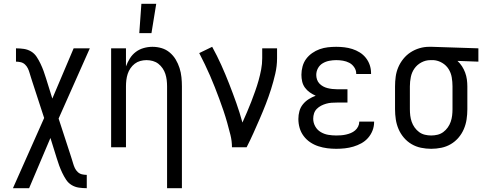

<svg xmlns="http://www.w3.org/2000/svg" viewBox="-20 -774 2540 1009"><path d="M133 215H48L212 -154L151 -341Q147 -354 143 -366Q139 -378 135.5 -390.5Q132 -403 126.5 -414.5Q121 -426 111.5 -435Q102 -444 89.5 -447Q77 -450 64 -450V-520Q85 -520 105.5 -517Q126 -514 143.5 -503.5Q161 -493 172.5 -475.5Q184 -458 193 -439Q202 -420 209 -401Q216 -382 222 -362L255 -256L367 -520H452L288 -151L349 36Q353 49 357 61Q361 73 364.5 85.5Q368 98 373.5 109.5Q379 121 388.5 130Q398 139 410.5 142Q423 145 436 145V215Q415 215 394.5 212Q374 209 356.5 198.5Q339 188 327.5 170.5Q316 153 307 134Q298 115 291 96Q284 77 278 57L245 -49Z M858 215V-320Q858 -337 856 -353.5Q854 -370 849 -385.5Q844 -401 834.5 -415Q825 -429 812 -439Q799 -449 783 -453.5Q767 -458 750 -458Q733 -458 717 -453.5Q701 -449 688 -439Q675 -429 665.5 -415Q656 -401 651 -385.5Q646 -370 644 -353.5Q642 -337 642 -320V0H564V-520H642V-425Q650 -447 662.5 -467Q675 -487 693.5 -501Q712 -515 735 -521.5Q758 -528 781 -528Q806 -528 829.5 -521Q853 -514 872 -498Q891 -482 903.5 -461Q916 -440 923.5 -416.5Q931 -393 933.5 -368.5Q936 -344 936 -320V215ZM712 -600 723 -754H801L776 -600Z M1199 0Q1199 -33 1191 -65Q1183 -97 1174 -129Q1165 -161 1154.5 -192Q1144 -223 1132.5 -254Q1121 -285 1109 -315.5Q1097 -346 1084 -376Q1071 -406 1056.5 -436Q1042 -466 1027 -495L1095 -528Q1121 -481 1143 -432Q1165 -383 1184.5 -333Q1204 -283 1222 -232.5Q1240 -182 1254 -130Q1266 -157 1278 -184.5Q1290 -212 1300.5 -239.5Q1311 -267 1321 -295Q1331 -323 1339 -351.5Q1347 -380 1352.5 -409Q1358 -438 1358 -468V-520H1436V-468Q1436 -427 1426.5 -386Q1417 -345 1404.5 -305.5Q1392 -266 1377 -227.5Q1362 -189 1345.5 -151Q1329 -113 1312 -75Q1295 -37 1276 0Z M1747 8Q1723 8 1699.5 5Q1676 2 1653 -5.5Q1630 -13 1610 -26.5Q1590 -40 1575.5 -59.5Q1561 -79 1554.5 -102Q1548 -125 1548 -149Q1548 -170 1553.5 -190Q1559 -210 1572 -226Q1585 -242 1602.5 -253Q1620 -264 1639 -271Q1623 -278 1608 -288.5Q1593 -299 1582.5 -313.5Q1572 -328 1568 -345.5Q1564 -363 1564 -381Q1564 -403 1570 -425Q1576 -447 1589 -464.5Q1602 -482 1620.5 -495Q1639 -508 1660 -515.5Q1681 -523 1703 -525.5Q1725 -528 1747 -528Q1768 -528 1789.5 -525.5Q1811 -523 1831.5 -516.5Q1852 -510 1870.5 -498.5Q1889 -487 1902.5 -470Q1916 -453 1923 -432.5Q1930 -412 1930 -390V-385H1852V-388Q1852 -405 1841.5 -420.5Q1831 -436 1815.5 -444Q1800 -452 1782.5 -455Q1765 -458 1747 -458Q1729 -458 1710.5 -454.5Q1692 -451 1676 -441.5Q1660 -432 1651 -415.5Q1642 -399 1642 -380Q1642 -368 1646 -356Q1650 -344 1658.5 -335Q1667 -326 1678 -320Q1689 -314 1701 -311Q1713 -308 1725.5 -306.5Q1738 -305 1750 -305H1806V-235H1750Q1736 -235 1722 -234Q1708 -233 1694 -229Q1680 -225 1667.5 -218.5Q1655 -212 1645 -202Q1635 -192 1630.5 -178.5Q1626 -165 1626 -150Q1626 -129 1636.5 -110Q1647 -91 1665.5 -80Q1684 -69 1705 -65.5Q1726 -62 1747 -62Q1760 -62 1773 -63Q1786 -64 1799 -67Q1812 -70 1824 -75Q1836 -80 1846 -88.5Q1856 -97 1862 -109Q1868 -121 1868 -134V-135H1946V-132Q1946 -109 1937.5 -87.5Q1929 -66 1914 -49Q1899 -32 1879 -21Q1859 -10 1837 -3.5Q1815 3 1792.5 5.5Q1770 8 1747 8Z M2246 8Q2219 8 2192.5 2.5Q2166 -3 2143 -16.5Q2120 -30 2102.5 -50.5Q2085 -71 2074.5 -95.5Q2064 -120 2060 -146.5Q2056 -173 2056 -200V-320Q2056 -346 2059.5 -371.5Q2063 -397 2073 -420.5Q2083 -444 2099.5 -464.5Q2116 -485 2137.5 -499Q2159 -513 2184 -520.5Q2209 -528 2235 -528H2250L2494 -520V-450L2384 -454Q2398 -441 2408 -425.5Q2418 -410 2424.5 -392.5Q2431 -375 2433.5 -356.5Q2436 -338 2436 -320V-200Q2436 -173 2432 -146.5Q2428 -120 2417.5 -95.5Q2407 -71 2389.5 -50.5Q2372 -30 2349 -16.5Q2326 -3 2299.5 2.5Q2273 8 2246 8ZM2246 -62Q2263 -62 2279.5 -66Q2296 -70 2309.5 -80Q2323 -90 2333 -104Q2343 -118 2348.5 -134Q2354 -150 2356 -166.5Q2358 -183 2358 -200V-320Q2358 -344 2354 -367.5Q2350 -391 2337.5 -411Q2325 -431 2304 -443.5Q2283 -456 2259 -458H2242Q2217 -458 2194.5 -446Q2172 -434 2158 -414Q2144 -394 2139 -369.5Q2134 -345 2134 -320V-200Q2134 -183 2136 -166.5Q2138 -150 2143.5 -134Q2149 -118 2159 -104Q2169 -90 2182.5 -80Q2196 -70 2212.5 -66Q2229 -62 2246 -62Z"/></svg>

Font: Iosevka srxl
Style: Regular
Weight: 400
Monospace: yes
Designer: Belleve Invis
Foundry: Belleve Invis
Version: Version 33.0.1; ttfautohint (v1.8.3)